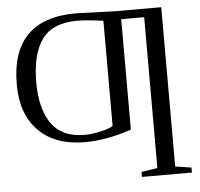

<svg xmlns="http://www.w3.org/2000/svg" viewBox="-58 -722 1040 999"><g transform="rotate(-5 462.0 -223.0)"><path d="M36 -320Q36 -662 375 -662L575 -655H820V177L904 190V216H643V190L727 177V-611H607V-34Q475 10 365 10Q209 10 122.5 -77Q36 -164 36 -320ZM365 -28Q402 -28 447.5 -38Q493 -48 514 -61V-611Q422 -623 379 -623Q249 -623 193.5 -546Q138 -469 138 -321Q138 -184 192.5 -106Q247 -28 365 -28Z"/></g></svg>

Font: Libra Serif Modern
Style: Regular
Weight: 400
Designer: Stefan Peev, Context Ltd
Foundry: Stefan Peev, Context Ltd
Version: Version 1.000